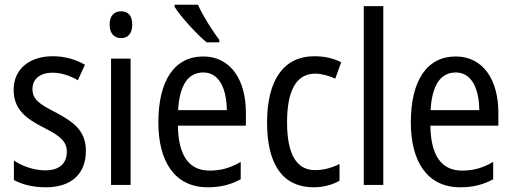

<svg xmlns="http://www.w3.org/2000/svg" viewBox="-20 -786 2181 816"><path d="M345 -145C345 -228 296 -266 219 -307C144 -345 118 -365 118 -408C118 -450 150 -477 203 -477C241 -477 278 -464 311 -445L341 -511C300 -534 255 -547 204 -547C105 -547 38 -492 38 -405C38 -321 89 -283 167 -243C240 -207 264 -182 264 -141C264 -92 233 -62 173 -62C123 -62 72 -81 39 -104V-21C72 -3 117 10 175 10C281 10 345 -45 345 -145Z M495 -738C465 -738 446 -719 446 -681C446 -644 465 -624 495 -624C524 -624 542 -644 542 -681C542 -719 525 -738 495 -738ZM535 -537H452V0H535Z M821 -766H722V-757C747 -716 816 -641 858 -606H912V-617C883 -654 842 -720 821 -766ZM844 -546C722 -546 653 -445 653 -265C653 -102 721 10 863 10C917 10 960 -1 1003 -24V-98C959 -72 918 -61 871 -61C783 -61 738 -125 736 -252H1025V-308C1025 -444 962 -546 844 -546ZM844 -478C913 -478 943 -407 944 -318H737C743 -425 780 -478 844 -478Z M1313 10C1352 10 1393 0 1423 -18V-89C1391 -73 1356 -63 1319 -63C1240 -63 1200 -131 1200 -266C1200 -403 1240 -473 1320 -473C1347 -473 1378 -464 1405 -452L1430 -521C1401 -537 1362 -547 1316 -547C1187 -547 1115 -448 1115 -265C1115 -80 1187 10 1313 10Z M1609 0V-760H1526V0Z M1917 -546C1795 -546 1726 -445 1726 -265C1726 -102 1794 10 1936 10C1990 10 2033 -1 2076 -24V-98C2032 -72 1991 -61 1944 -61C1856 -61 1811 -125 1809 -252H2098V-308C2098 -444 2035 -546 1917 -546ZM1917 -478C1986 -478 2016 -407 2017 -318H1810C1816 -425 1853 -478 1917 -478Z"/></svg>

Font: Noto Sans Bengali Condensed
Style: Regular
Weight: 400
Width: 3
Designer: Jelle Bosma - Monotype Design Team
Foundry: Monotype Imaging Inc.
Version: Version 2.003